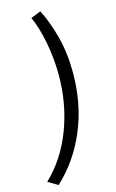

<svg xmlns="http://www.w3.org/2000/svg" viewBox="-200 -860 673 1113"><g transform="rotate(-15 136.0 -304.0)"><path d="M172 -419Q172 -520 153 -617.5Q134 -715 104 -780L164 -804Q203 -728 229 -628.5Q255 -529 255 -413Q255 -225 189.5 -69Q124 87 6 196L-53 161Q57 56 114.5 -96.5Q172 -249 172 -419Z"/></g></svg>

Font: Nebula Sans Medium
Style: Regular
Weight: 500
Italic angle: -9°
Designer: Paul D. Hunt for Adobe (as Source Sans)
Foundry: Nebula Entertainment & Broadcasting LLC
Version: Version 1.010